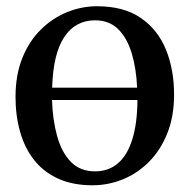

<svg xmlns="http://www.w3.org/2000/svg" viewBox="-20 -568 592 600"><path d="M269.5 11Q207 11 161.2 -10Q115.5 -31 86.2 -68.5Q57 -106 42.8 -156.2Q28.5 -206.5 28.5 -265Q28.5 -334 49.8 -386.8Q71 -439.5 107.5 -475.5Q144 -511.5 189.5 -530Q235 -548.5 283 -548.5Q367 -548.5 420.2 -511.8Q473.5 -475 498.8 -412.5Q524 -350 524 -272.5Q524 -203.5 502.5 -150.5Q481 -97.5 444.8 -61.5Q408.5 -25.5 363 -7.2Q317.5 11 269.5 11ZM277 -32.5Q318.5 -32.5 348 -57.2Q377.5 -82 393.2 -131.8Q409 -181.5 409.5 -255.5H142.5Q144.5 -193.5 158.5 -142.8Q172.5 -92 201.5 -62.2Q230.5 -32.5 277 -32.5ZM143 -294H408.5Q406 -352.5 392 -400.2Q378 -448 350 -476.2Q322 -504.5 277 -504.5Q215.5 -504.5 180.8 -452.2Q146 -400 143 -294Z"/></svg>

Font: Merriweather 72pt
Style: Regular
Weight: 400
Version: Version 2.100